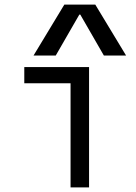

<svg xmlns="http://www.w3.org/2000/svg" viewBox="-20 -810 590 830"><path d="M285 0V-450H85V-520H365V0ZM125 -570 258 -790H392L525 -570H429L327 -747H323L221 -570Z"/></svg>

Font: M PLUS Code Latin SemiExpanded
Style: Regular
Weight: 400
Width: 6
Designer: Coji Morishita
Foundry: UNDERFOREST DESIGN
Version: Version 1.002; ttfautohint (v1.8.3)